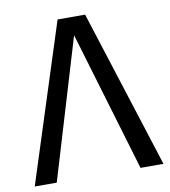

<svg xmlns="http://www.w3.org/2000/svg" viewBox="-79 -757 730 824"><g transform="rotate(-10 286.5 -344.5)"><path d="M567 0H467L285 -610L102 0H6L227 -689H347Z"/></g></svg>

Font: FiraGO
Style: Regular
Weight: 400
Designer: bBox Type
Foundry: bBox Type GmbH
Version: Version 1.001;April 20, 2020;FontCreator 12.0.0.2555 64-bit